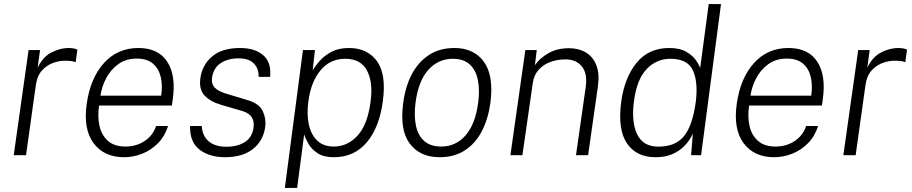

<svg xmlns="http://www.w3.org/2000/svg" viewBox="-20 -763 4482 944"><path d="M47.5 0 120.5 -517H177L165 -430Q191 -484 233.8 -505.5Q276.5 -527 316.5 -527Q329 -527 341.2 -525Q353.5 -523 360.5 -518.5L352 -457Q344 -461 330.2 -462.8Q316.5 -464.5 307.5 -464.5Q277.5 -466 245 -455.2Q212.5 -444.5 187.5 -417.8Q162.5 -391 156 -343L108 0Z M590 10Q491.5 10 440 -59.2Q388.5 -128.5 406.5 -253.5Q424.5 -379.5 491.2 -453.2Q558 -527 660.5 -527Q758 -527 802 -460Q846 -393 829.5 -274.5L825 -244H467Q459 -189.5 469.2 -143.8Q479.5 -98 511 -70.2Q542.5 -42.5 597 -42.5Q649.5 -42.5 690.5 -69.2Q731.5 -96 747.5 -143.5H806.5Q790 -92.5 756 -58.2Q722 -24 678.5 -7Q635 10 590 10ZM474 -292.5H772.5Q780 -344 770 -385.5Q760 -427 731 -451Q702 -475 652.5 -475Q599.5 -475 561.8 -447.8Q524 -420.5 502 -378.5Q480 -336.5 474 -292.5Z M1086 10Q1010 10 961.2 -27.2Q912.5 -64.5 914.5 -143.5H972Q974.5 -95.5 1005.8 -68.5Q1037 -41.5 1093.5 -41.5Q1147.5 -41.5 1183.8 -64.5Q1220 -87.5 1226.5 -135.5Q1235.5 -198 1172 -217L1067.5 -247.5Q1014.5 -263 986 -293.2Q957.5 -323.5 965 -378Q974 -444 1023 -485.5Q1072 -527 1160 -527Q1233.5 -527 1274.2 -491.5Q1315 -456 1308 -385H1251.5Q1252.5 -426.5 1227.8 -451.2Q1203 -476 1153 -476Q1100.5 -476 1065 -452.5Q1029.5 -429 1022.5 -380.5Q1018.5 -348.5 1037.5 -330.5Q1056.5 -312.5 1095.5 -301.5L1198 -270.5Q1255 -253.5 1272.2 -216Q1289.5 -178.5 1284 -139Q1274.5 -71 1223.8 -30.5Q1173 10 1086 10Z M1380.5 161 1469.5 -517H1528.5L1517.5 -418Q1529 -437.5 1551.5 -463.2Q1574 -489 1609.5 -508Q1645 -527 1695.5 -527Q1785.5 -527 1832.8 -463.2Q1880 -399.5 1862.5 -267Q1846 -138 1784 -64Q1722 10 1621.5 10Q1571.5 10 1541.8 -9.5Q1512 -29 1496.8 -55.5Q1481.5 -82 1475.5 -102.5L1441 161ZM1621 -42.5Q1689 -42.5 1738.2 -96.5Q1787.5 -150.5 1802 -263.5Q1815 -359 1784.2 -416.5Q1753.5 -474 1677.5 -474Q1602 -474 1555 -416.2Q1508 -358.5 1496 -263.5Q1487.5 -200.5 1498.5 -150.5Q1509.5 -100.5 1540 -71.5Q1570.5 -42.5 1621 -42.5Z M2142 10Q2045 10 1994.8 -56.8Q1944.5 -123.5 1962.5 -256.5Q1973 -338 2005.2 -398.8Q2037.5 -459.5 2090 -493.2Q2142.5 -527 2214 -527Q2310 -527 2359.2 -459.2Q2408.5 -391.5 2391 -256.5Q2380 -177 2348.5 -117Q2317 -57 2265.2 -23.5Q2213.5 10 2142 10ZM2150 -42.5Q2220.5 -42.5 2268.8 -97.2Q2317 -152 2331 -258Q2339.5 -321 2329.5 -369.8Q2319.5 -418.5 2289.5 -446.2Q2259.5 -474 2206.5 -474Q2134.5 -474 2085.8 -419.5Q2037 -365 2023 -258Q2015 -195 2024.8 -146.5Q2034.5 -98 2065.2 -70.2Q2096 -42.5 2150 -42.5Z M2489.5 0 2563 -517H2619L2610 -442.5Q2633.5 -477 2676.5 -501.5Q2719.5 -526 2778 -526Q2825 -526 2860.2 -505.2Q2895.5 -484.5 2912 -442.5Q2928.5 -400.5 2919.5 -337L2871.5 0H2812L2859.5 -333Q2869.5 -400 2841.5 -435.5Q2813.5 -471 2759.5 -471Q2721 -471 2686.5 -458.5Q2652 -446 2628.5 -420Q2605 -394 2599.5 -354.5L2548.5 0Z M3202.5 10Q3109.5 10 3063 -57.5Q3016.5 -125 3034 -260.5Q3050 -380.5 3109.5 -453.8Q3169 -527 3270 -527Q3322.5 -527 3354.5 -508.2Q3386.5 -489.5 3402.5 -465.8Q3418.5 -442 3422.5 -428.5L3464.5 -743H3525L3427 0H3378L3386.5 -106Q3381.5 -94.5 3369.2 -75.2Q3357 -56 3335.5 -36.5Q3314 -17 3281.2 -3.5Q3248.5 10 3202.5 10ZM3216.5 -42Q3302 -42 3344 -95Q3386 -148 3401.5 -266Q3412.5 -363 3386 -418.5Q3359.5 -474 3276 -474Q3208 -474 3159.5 -423.5Q3111 -373 3097 -266Q3083.5 -163 3112.8 -102.5Q3142 -42 3216.5 -42Z M3786 10Q3687.5 10 3636 -59.2Q3584.5 -128.5 3602.5 -253.5Q3620.5 -379.5 3687.2 -453.2Q3754 -527 3856.5 -527Q3954 -527 3998 -460Q4042 -393 4025.5 -274.5L4021 -244H3663Q3655 -189.5 3665.2 -143.8Q3675.5 -98 3707 -70.2Q3738.5 -42.5 3793 -42.5Q3845.5 -42.5 3886.5 -69.2Q3927.5 -96 3943.5 -143.5H4002.5Q3986 -92.5 3952 -58.2Q3918 -24 3874.5 -7Q3831 10 3786 10ZM3670 -292.5H3968.5Q3976 -344 3966 -385.5Q3956 -427 3927 -451Q3898 -475 3848.5 -475Q3795.5 -475 3757.8 -447.8Q3720 -420.5 3698 -378.5Q3676 -336.5 3670 -292.5Z M4126.5 0 4199.5 -517H4256L4244 -430Q4270 -484 4312.8 -505.5Q4355.5 -527 4395.5 -527Q4408 -527 4420.2 -525Q4432.5 -523 4439.5 -518.5L4431 -457Q4423 -461 4409.2 -462.8Q4395.5 -464.5 4386.5 -464.5Q4356.5 -466 4324 -455.2Q4291.5 -444.5 4266.5 -417.8Q4241.5 -391 4235 -343L4187 0Z"/></svg>

Font: Public Sans ExtraLight
Style: Italic
Weight: 200
Italic angle: -8°
Designer: The Public Sans project authors (U.S. Web Design System). Libre Franklin designed by Pablo Impallari and Rodrigo Fuenzal
Version: Version 1.007; ttfautohint (v1.8.1) -l 8 -r 50 -G 200 -x 14 